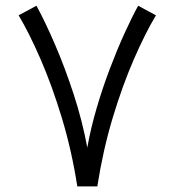

<svg xmlns="http://www.w3.org/2000/svg" viewBox="-20 -664 622 684"><path d="M255.4 0Q235.4 -128.4 200.4 -243.7Q165.5 -358.9 124.8 -452.6Q84 -546.4 46.4 -609.4L109.9 -643.6Q140.6 -587.4 176 -505.4Q211.4 -423.3 242.4 -328.4Q273.4 -233.4 291 -138.2Q303.7 -209.5 325 -281.2Q346.2 -353 371.6 -419.9Q397 -486.8 423.1 -544.2Q449.2 -601.6 472.2 -643.6L535.6 -609.4Q497.6 -546.4 456.8 -452.6Q416 -358.9 381.3 -243.7Q346.7 -128.4 326.7 0Z"/></svg>

Font: Vazirmatn FD Light
Style: Regular
Weight: 300
Designer: Saber Rastikerdar
Foundry: Saber Rastikerdar
Version: Version 33.003